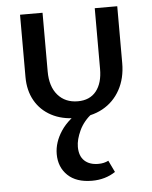

<svg xmlns="http://www.w3.org/2000/svg" viewBox="-54 -515 672 850"><g transform="rotate(-5 282.5 -90.0)"><path d="M275 7Q212 7 165 -18Q118 -43 92.5 -88Q67 -133 67 -193V-470H167V-209Q167 -142 200 -104Q233 -66 289 -66Q342 -66 370.5 -101.5Q399 -137 399 -200V-470H499V-217Q499 -150 471 -99Q443 -48 393 -20.5Q343 7 275 7ZM321 290Q251 290 213 253.5Q175 217 175 159Q175 107 208 57Q241 7 314 -34L349 -9Q308 23 289.5 63Q271 103 271 135Q271 176 293.5 197Q316 218 355 218Q368 218 379 215.5Q390 213 400 208L425 260Q380 290 321 290Z"/></g></svg>

Font: Ysabeau SC SemiBold
Style: Regular
Weight: 600
Designer: Christian Thalmann (Catharsis Fonts)
Version: Version 2.001;gftools[0.9.30]; featfreeze: smcp